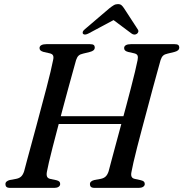

<svg xmlns="http://www.w3.org/2000/svg" viewBox="-20 -915 893 935"><path d="M208.5 -79Q205.5 -63.5 209.2 -54.8Q213 -46 226 -43.5L254.5 -37.5Q264.5 -35 268.8 -30.8Q273 -26.5 273 -19Q273 -10.5 265.2 -5.2Q257.5 0 244.5 0H31Q16.5 0 11.5 -4.8Q6.5 -9.5 6.5 -17.5Q6 -25.5 12 -30.8Q18 -36 28 -38.5L58.5 -44Q74 -47 83 -55.5Q92 -64 97.5 -81Q102.5 -100 111.5 -133.8Q120.5 -167.5 132.2 -210.2Q144 -253 156.8 -300.8Q169.5 -348.5 182.2 -396.2Q195 -444 206.5 -487.5Q218 -531 226.2 -566Q234.5 -601 238.5 -622Q242 -636.5 238.5 -644.5Q235 -652.5 221.5 -655.5L192.5 -662Q182 -665 177.2 -669.5Q172.5 -674 172.5 -681Q172.5 -690 181.2 -695Q190 -700 206.5 -700H417.5Q431.5 -700 436.5 -695.8Q441.5 -691.5 441.5 -684Q441.5 -675.5 435.5 -670.2Q429.5 -665 417.5 -662L385 -654Q370.5 -651 363 -644.2Q355.5 -637.5 350.5 -622.5Q344.5 -600.5 334.2 -563.8Q324 -527 311.5 -481.5Q299 -436 285.8 -386.2Q272.5 -336.5 259.8 -288Q247 -239.5 236.2 -197.5Q225.5 -155.5 218.2 -124.5Q211 -93.5 208.5 -79ZM231.5 -349H627L614.5 -311H219.5ZM620.5 -79Q617 -63.5 620.8 -54.8Q624.5 -46 638 -43.5L665.5 -37.5Q676 -35 680.5 -30.8Q685 -26.5 685 -19Q685 -10.5 676.8 -5.2Q668.5 0 655.5 0H442.5Q428 0 423 -4.8Q418 -9.5 418 -17.5Q417.5 -25.5 423.5 -30.8Q429.5 -36 440 -38.5L470.5 -44Q485.5 -47 494.5 -55.5Q503.5 -64 509 -81Q514 -100 523 -133.8Q532 -167.5 543.5 -210.2Q555 -253 568 -300.8Q581 -348.5 593.8 -396.2Q606.5 -444 617.8 -487.5Q629 -531 637.5 -566Q646 -601 650 -622Q653 -636.5 649.8 -644.5Q646.5 -652.5 633 -655.5L604 -662Q593 -665 588.8 -669.5Q584.5 -674 584.5 -681Q584.5 -690 593 -695Q601.5 -700 618 -700H829.5Q843 -700 848 -695.8Q853 -691.5 853 -684Q853 -675.5 847 -670.2Q841 -665 829.5 -662L796.5 -654Q782 -651 774.5 -644.2Q767 -637.5 762 -622.5Q756 -600.5 745.8 -563.8Q735.5 -527 723.2 -481.5Q711 -436 697.8 -386.2Q684.5 -336.5 671.5 -288Q658.5 -239.5 647.8 -197.5Q637 -155.5 630 -124.5Q623 -93.5 620.5 -79ZM556 -829.5H516.5L619.5 -752.5Q633.5 -742 646 -750Q651 -753 653.2 -759.2Q655.5 -765.5 650.5 -772.5L584.5 -874Q578 -884 571.8 -889.5Q565.5 -895 554 -895Q543 -895 533.8 -889.5Q524.5 -884 512 -874L393 -772.5Q384.5 -765.5 383 -759.2Q381.5 -753 384.5 -750Q388.5 -746 395.5 -746.8Q402.5 -747.5 412 -752.5Z"/></svg>

Font: Fraunces
Style: Italic
Weight: 400
Italic angle: -16°
Version: Version 1.000;[b76b70a41]